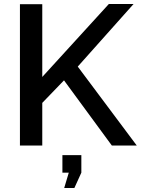

<svg xmlns="http://www.w3.org/2000/svg" viewBox="-20 -730 706 963"><path d="M353 213H302L325 136H293V48H388V136ZM192 0H80V-709H192V-344L526 -710H650L370 -396L666 0H541L301 -327L192 -214Z"/></svg>

Font: Raleway
Style: Regular
Weight: 600
Designer: Matt McInerney, Pablo Impallari, Rodrigo Fuenzalida
Foundry: Matt McInerney, Pablo Impallari, Rodrigo Fuenzalida
Version: Version 1.000;PS 001.001;hotconv 1.0.56; ttfautohint (v1.5)